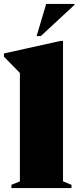

<svg xmlns="http://www.w3.org/2000/svg" viewBox="-39 -955 402 975"><path d="M281 -34 324 -16.5V0H19V-16.5L62 -34V-584.5L-19 -667V-683.5L267.5 -747H281ZM147 -772 195.5 -935H339V-930L168.5 -772Z"/></svg>

Font: Newsreader Display ExtraBold
Style: Regular
Weight: 800
Designer: Hugues Gentile
Foundry: Production Type
Version: Version 1.001